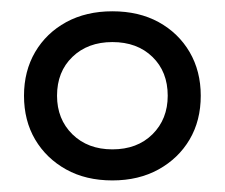

<svg xmlns="http://www.w3.org/2000/svg" viewBox="-20 -781 398 340"><path d="M179 -461.5Q132 -461.5 97 -481Q62 -500.5 42.2 -534Q22.5 -567.5 22.5 -611.5Q22.5 -655 42.2 -688.8Q62 -722.5 97.2 -741.8Q132.5 -761 179 -761Q226 -761 261 -741.8Q296 -722.5 315.8 -688.8Q335.5 -655 335.5 -611.5Q335.5 -567.5 315.8 -534Q296 -500.5 260.8 -481Q225.5 -461.5 179 -461.5ZM179 -516.5Q223 -516.5 250 -543.2Q277 -570 277 -611.5Q277 -654 250 -680.2Q223 -706.5 179 -706.5Q135.5 -706.5 108.2 -680.2Q81 -654 81 -611.5Q81 -570 108.2 -543.2Q135.5 -516.5 179 -516.5Z"/></svg>

Font: Hepta Slab ExtraLight
Style: Regular
Weight: 400
Version: Version 1.102